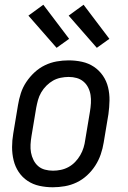

<svg xmlns="http://www.w3.org/2000/svg" viewBox="-20 -783 540 811"><path d="M203 8Q174 8 146.5 2Q119 -4 96.5 -19Q74 -34 59 -56.5Q44 -79 37.5 -106Q31 -133 31 -161.5Q31 -190 36 -219L56 -339Q60 -364 68 -389Q76 -414 91 -436.5Q106 -459 126 -477.5Q146 -496 170 -507.5Q194 -519 219.5 -523.5Q245 -528 270 -528Q299 -528 326.5 -522Q354 -516 376.5 -501Q399 -486 414.5 -463.5Q430 -441 436.5 -414Q443 -387 442.5 -358.5Q442 -330 438 -301L418 -181Q414 -156 405.5 -131Q397 -106 382.5 -83.5Q368 -61 348 -42.5Q328 -24 304 -12.5Q280 -1 254 3.5Q228 8 203 8ZM204 -62Q220 -62 237 -65.5Q254 -69 269.5 -77.5Q285 -86 297.5 -99Q310 -112 319 -127.5Q328 -143 333 -159.5Q338 -176 340 -192L360 -312Q363 -330 364 -347.5Q365 -365 362.5 -381.5Q360 -398 352.5 -413Q345 -428 332.5 -438.5Q320 -449 304 -453.5Q288 -458 270 -458Q254 -458 236.5 -454.5Q219 -451 204 -442.5Q189 -434 176 -421Q163 -408 154 -392.5Q145 -377 140.5 -360.5Q136 -344 133 -328L113 -208Q110 -190 109 -172.5Q108 -155 111 -138.5Q114 -122 121.5 -107Q129 -92 141 -81.5Q153 -71 169.5 -66.5Q186 -62 204 -62ZM389 -581 270 -717 333 -763 442 -619ZM219 -581 100 -717 163 -763 272 -619Z"/></svg>

Font: Iosevka Custom
Style: Italic
Weight: 400
Italic angle: -9°
Monospace: yes
Designer: Belleve Invis
Foundry: Belleve Invis
Version: Version 30.3.3; ttfautohint (v1.8.3)